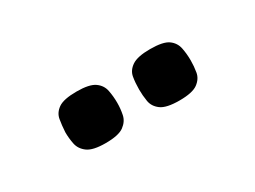

<svg xmlns="http://www.w3.org/2000/svg" viewBox="-26 -832 560 421"><g transform="rotate(-30 254.0 -621.0)"><path d="M348 -556Q315 -556 301.5 -566Q288 -576 285.5 -591Q283 -606 283 -621Q283 -638 285.5 -652.5Q288 -667 302 -676.5Q316 -686 348 -686Q381 -686 394 -676.5Q407 -667 410 -651.5Q413 -636 413 -620Q413 -605 410.5 -590.5Q408 -576 394.5 -566Q381 -556 348 -556ZM161 -556Q129 -556 115.5 -566Q102 -576 99 -591Q96 -606 96 -621Q97 -638 99.5 -652.5Q102 -667 115.5 -676.5Q129 -686 162 -686Q194 -686 207.5 -676.5Q221 -667 224 -651.5Q227 -636 227 -620Q227 -605 224 -590.5Q221 -576 207.5 -566Q194 -556 161 -556Z"/></g></svg>

Font: Fredoka Expanded Medium
Style: Regular
Weight: 500
Width: 7
Designer: Ben Nathan
Foundry: Milena B. Brandão, Ben Nathan
Version: Version 2.001